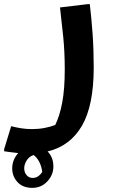

<svg xmlns="http://www.w3.org/2000/svg" viewBox="-67 -482 551 928"><path d="M-13 128Q10 134 35.5 138Q61 142 88 142Q119 142 148 136.5Q177 131 200 122Q221 80 233.5 15Q246 -50 246 -147Q246 -231 238.5 -305Q231 -379 223 -446L357 -462H367Q375 -395 380.5 -319Q386 -243 386 -156Q386 28 329 126Q272 224 163 250Q176 263 183.5 281Q191 299 191 323Q191 363 162 394.5Q133 426 89 426Q43 426 17.5 398Q-8 370 -8 332Q-8 290 21 258Q-7 255 -27 252Q-47 249 -47 249V239ZM50 331Q50 351 61.5 364.5Q73 378 91 378Q106 378 118 369.5Q130 361 137 349Q135 326 124 303Q113 280 95 267Q72 276 61 295Q50 314 50 331ZM149 314 146 332Q149 322 149 314ZM137 385Q137 385 137 381Z"/></svg>

Font: Kufam SemiBold
Style: Regular
Weight: 600
Designer: Wael Morcos, Artur Schmal
Foundry: Original Type
Version: Version 1.300; ttfautohint (v1.8.3)